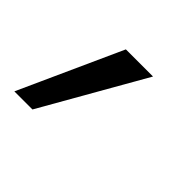

<svg xmlns="http://www.w3.org/2000/svg" viewBox="-128 -172 375 375"><g transform="rotate(45 59.5 16.0)"><path d="M-60 122 36 -90H111L-10 122Z"/></g></svg>

Font: DM Sans 11pt Light
Style: Italic
Weight: 300
Italic angle: -10°
Version: Version 4.004;gftools[0.9.30]